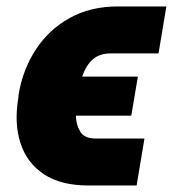

<svg xmlns="http://www.w3.org/2000/svg" viewBox="-20 -566 539 599"><path d="M280.3 -133.8H430.7L406.2 12.7H255.9Q169.9 12.7 116.9 -22.5Q64 -57.6 43.9 -119.4Q23.9 -181.2 37.1 -259.8L38.1 -271.5Q51.3 -349.6 91.8 -411.6Q132.3 -473.6 197.3 -509.8Q262.2 -545.9 347.7 -545.9H499L474.6 -399.4H324.2Q290 -398.9 269.3 -380.6Q248.5 -362.3 236.3 -327.1H410.2L389.6 -205.1H216.8Q217.3 -176.8 230.5 -155Q243.7 -133.3 280.3 -133.8Z"/></svg>

Font: Inter Display Black
Style: Italic
Weight: 900
Italic angle: -9.39999°
Designer: Rasmus Andersson
Foundry: rsms
Version: Version 4.000;git-a52131595